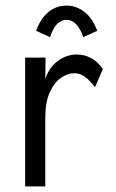

<svg xmlns="http://www.w3.org/2000/svg" viewBox="-20 -666 415 687"><path d="M70 1V-460H143L142 -384Q157 -427 188.5 -449Q220 -471 253 -471Q312 -471 348 -419L320 -354Q300 -380 283 -392Q266 -404 246 -404Q222 -404 198 -387.5Q174 -371 158 -335.5Q142 -300 142 -243V1ZM159 -533 109 -556Q126 -601 154 -623.5Q182 -646 218 -646Q253 -646 282 -623.5Q311 -601 328 -556L278 -533Q257 -595 218 -595Q179 -595 159 -533Z"/></svg>

Font: Inconsolata Condensed Medium
Style: Regular
Weight: 500
Width: 3
Monospace: yes
Designer: Raph Levien, Cyreal, Brenton Simpson
Foundry: Raph Levien, Cyreal, Google
Version: Version 3.100; ttfautohint (v1.8.4.7-5d5b)